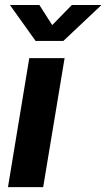

<svg xmlns="http://www.w3.org/2000/svg" viewBox="-20 -768 435 788"><path d="M12.7 0 100.1 -529.3H245.1L157.2 0ZM141.6 -747.6 194.3 -665 274.9 -747.6H394.5V-745.6L240.2 -600.1H126L22 -745.6V-747.6Z"/></svg>

Font: Inter 24pt
Style: Bold Italic
Weight: 700
Italic angle: -9.3988°
Version: Version 4.001;git-66647c0bb